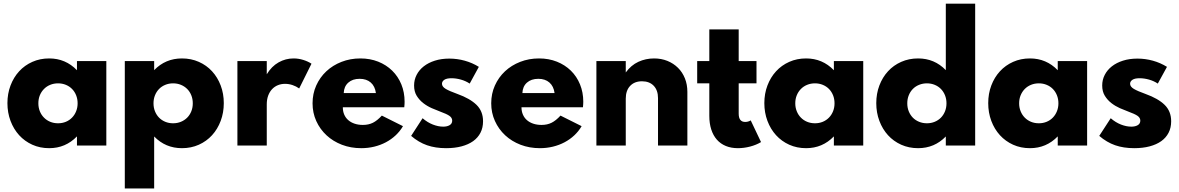

<svg xmlns="http://www.w3.org/2000/svg" viewBox="-20 -802 6499 1058"><path d="M20.9 -233.6Q20.9 -285.9 38 -330.9Q55 -375.9 85.5 -409.1Q115.9 -442.3 158.2 -461.1Q200.5 -480 250.9 -480Q341.4 -480 404.1 -415V-465.5H565.9V0H404.1V-50.5Q341.4 14.5 250.9 14.5Q200.5 14.5 158.2 -4.5Q115.9 -23.6 85.5 -57Q55 -90.5 38 -135.9Q20.9 -181.4 20.9 -233.6ZM191.4 -232.7Q191.4 -209.1 199.5 -188.9Q207.7 -168.6 222.3 -153.9Q236.8 -139.1 256.6 -130.9Q276.4 -122.7 300 -122.7Q323.2 -122.7 343 -130.9Q362.7 -139.1 377 -153.9Q391.4 -168.6 399.5 -188.9Q407.7 -209.1 407.7 -232.7Q407.7 -256.8 399.5 -277Q391.4 -297.3 377 -311.8Q362.7 -326.4 343 -334.5Q323.2 -342.7 300 -342.7Q276.4 -342.7 256.6 -334.5Q236.8 -326.4 222.3 -311.6Q207.7 -296.8 199.5 -276.8Q191.4 -256.8 191.4 -232.7Z M1213.2 -233.6Q1213.2 -181.4 1196.1 -135.9Q1179.1 -90.5 1148.6 -57Q1118.2 -23.6 1075.7 -4.5Q1033.2 14.5 982.7 14.5Q891.8 14.5 829.5 -50V236.4H667.7V-465.5H829.5V-415.5Q891.8 -480 982.7 -480Q1033.2 -480 1075.7 -461.1Q1118.2 -442.3 1148.6 -409.1Q1179.1 -375.9 1196.1 -330.9Q1213.2 -285.9 1213.2 -233.6ZM1042.3 -232.7Q1042.3 -256.8 1034.1 -277Q1025.9 -297.3 1011.4 -311.8Q996.8 -326.4 977 -334.5Q957.3 -342.7 933.6 -342.7Q910.5 -342.7 890.7 -334.5Q870.9 -326.4 856.6 -311.8Q842.3 -297.3 834.1 -277Q825.9 -256.8 825.9 -232.7Q825.9 -208.6 834.1 -188.4Q842.3 -168.2 856.6 -153.6Q870.9 -139.1 890.7 -130.9Q910.5 -122.7 933.6 -122.7Q957.3 -122.7 977 -130.9Q996.8 -139.1 1011.4 -153.6Q1025.9 -168.2 1034.1 -188.4Q1042.3 -208.6 1042.3 -232.7Z M1288.2 0V-465.5H1450V-392.7Q1476.4 -436.4 1515 -458.2Q1553.6 -480 1597.3 -480Q1625 -480 1651.1 -471.8Q1677.3 -463.6 1696.4 -450.9L1628.6 -314.5Q1612.3 -326.4 1592 -333.2Q1571.8 -340 1550.5 -340Q1529.5 -340 1511.1 -332.5Q1492.7 -325 1479.1 -310.5Q1465.5 -295.9 1457.7 -274.8Q1450 -253.6 1450 -226.8V0Z M1970.5 14.5Q1913.2 14.5 1864.1 -4.3Q1815 -23.2 1779.1 -56.6Q1743.2 -90 1722.7 -135.2Q1702.3 -180.5 1702.3 -232.7Q1702.3 -285.5 1722.5 -330.7Q1742.7 -375.9 1778.2 -409.1Q1813.6 -442.3 1861.8 -461.1Q1910 -480 1965.9 -480Q2019.1 -480 2063.9 -462.3Q2108.6 -444.5 2141.1 -412.7Q2173.6 -380.9 2191.6 -337Q2209.5 -293.2 2209.5 -241.4Q2209.5 -234.5 2209.1 -227.7Q2208.6 -220.9 2207.7 -210.9H1869.1Q1869.1 -188.6 1876.8 -170.7Q1884.5 -152.7 1899.1 -140Q1913.6 -127.3 1934.1 -120.5Q1954.5 -113.6 1979.5 -113.6Q2010.9 -113.6 2034.8 -125.5Q2058.6 -137.3 2084.1 -165L2200.5 -106.8Q2184.1 -78.6 2160 -56.1Q2135.9 -33.6 2106.4 -18Q2076.8 -2.3 2042.5 6.1Q2008.2 14.5 1970.5 14.5ZM2051.4 -289.1Q2046.4 -326.8 2023 -347.3Q1999.5 -367.7 1961.8 -367.7Q1922.7 -367.7 1899.1 -346.6Q1875.5 -325.5 1874.1 -289.1Z M2438.2 14.5Q2379.5 14.5 2333.2 -1.6Q2286.8 -17.7 2245.5 -53.2L2308.6 -150.5Q2335.5 -127.3 2365.2 -115.7Q2395 -104.1 2422.3 -104.1Q2444.1 -104.1 2458 -112.5Q2471.8 -120.9 2471.8 -137.3Q2471.8 -153.2 2456.1 -163.9Q2440.5 -174.5 2406.4 -186.8Q2384.1 -195 2358.9 -206.1Q2333.6 -217.3 2312 -234.1Q2290.5 -250.9 2276.1 -274.3Q2261.8 -297.7 2261.8 -330.9Q2261.8 -362.3 2275.7 -389.3Q2289.5 -416.4 2315 -436.4Q2340.5 -456.4 2376.1 -467.7Q2411.8 -479.1 2455.9 -479.1Q2499.5 -479.1 2541.1 -467.5Q2582.7 -455.9 2618.6 -433.6L2568.2 -341.4Q2546.4 -355.9 2519.8 -363.4Q2493.2 -370.9 2467.7 -370.9Q2441.4 -370.9 2428.4 -362.3Q2415.5 -353.6 2415.5 -340.5Q2415.5 -324.5 2435.9 -312.3Q2456.4 -300 2500.9 -284.1Q2569.5 -259.5 2605.7 -224.3Q2641.8 -189.1 2641.8 -133.6Q2641.8 -98.2 2627.7 -70.7Q2613.6 -43.2 2587.3 -24.3Q2560.9 -5.5 2523.2 4.5Q2485.5 14.5 2438.2 14.5Z M2955 14.5Q2897.7 14.5 2848.6 -4.3Q2799.5 -23.2 2763.6 -56.6Q2727.7 -90 2707.3 -135.2Q2686.8 -180.5 2686.8 -232.7Q2686.8 -285.5 2707 -330.7Q2727.3 -375.9 2762.7 -409.1Q2798.2 -442.3 2846.4 -461.1Q2894.5 -480 2950.5 -480Q3003.6 -480 3048.4 -462.3Q3093.2 -444.5 3125.7 -412.7Q3158.2 -380.9 3176.1 -337Q3194.1 -293.2 3194.1 -241.4Q3194.1 -234.5 3193.6 -227.7Q3193.2 -220.9 3192.3 -210.9H2853.6Q2853.6 -188.6 2861.4 -170.7Q2869.1 -152.7 2883.6 -140Q2898.2 -127.3 2918.6 -120.5Q2939.1 -113.6 2964.1 -113.6Q2995.5 -113.6 3019.3 -125.5Q3043.2 -137.3 3068.6 -165L3185 -106.8Q3168.6 -78.6 3144.5 -56.1Q3120.5 -33.6 3090.9 -18Q3061.4 -2.3 3027 6.1Q2992.7 14.5 2955 14.5ZM3035.9 -289.1Q3030.9 -326.8 3007.5 -347.3Q2984.1 -367.7 2946.4 -367.7Q2907.3 -367.7 2883.6 -346.6Q2860 -325.5 2858.6 -289.1Z M3266.4 0V-465.5H3428.2V-402.7Q3457.3 -442.7 3497.7 -461.4Q3538.2 -480 3584.1 -480Q3624.1 -480 3657.7 -466.4Q3691.4 -452.7 3715.9 -428.4Q3740.5 -404.1 3754.1 -370.2Q3767.7 -336.4 3767.7 -295.9V0H3605.9V-261.4Q3605.9 -304.5 3582.3 -329.3Q3558.6 -354.1 3517.7 -354.1Q3476.4 -354.1 3452.3 -328.6Q3428.2 -303.2 3428.2 -258.2V0Z M4046.4 14.5Q4009.1 14.5 3979.8 2.5Q3950.5 -9.5 3930.2 -32.5Q3910 -55.5 3899.3 -88.6Q3888.6 -121.8 3888.6 -163.6V-342.7H3821.8V-465.5H3888.6V-640H4050.5V-465.5H4148.6V-342.7H4050.5V-175.9Q4050.5 -130 4086.4 -130Q4102.7 -130 4116.8 -138.6L4173.6 -19.1Q4147.3 -3.2 4113.2 5.7Q4079.1 14.5 4046.4 14.5Z M4191.8 -233.6Q4191.8 -285.9 4208.9 -330.9Q4225.9 -375.9 4256.4 -409.1Q4286.8 -442.3 4329.1 -461.1Q4371.4 -480 4421.8 -480Q4512.3 -480 4575 -415V-465.5H4736.8V0H4575V-50.5Q4512.3 14.5 4421.8 14.5Q4371.4 14.5 4329.1 -4.5Q4286.8 -23.6 4256.4 -57Q4225.9 -90.5 4208.9 -135.9Q4191.8 -181.4 4191.8 -233.6ZM4362.3 -232.7Q4362.3 -209.1 4370.5 -188.9Q4378.6 -168.6 4393.2 -153.9Q4407.7 -139.1 4427.5 -130.9Q4447.3 -122.7 4470.9 -122.7Q4494.1 -122.7 4513.9 -130.9Q4533.6 -139.1 4548 -153.9Q4562.3 -168.6 4570.5 -188.9Q4578.6 -209.1 4578.6 -232.7Q4578.6 -256.8 4570.5 -277Q4562.3 -297.3 4548 -311.8Q4533.6 -326.4 4513.9 -334.5Q4494.1 -342.7 4470.9 -342.7Q4447.3 -342.7 4427.5 -334.5Q4407.7 -326.4 4393.2 -311.6Q4378.6 -296.8 4370.5 -276.8Q4362.3 -256.8 4362.3 -232.7Z M4808.6 -233.6Q4808.6 -285.9 4825.7 -330.9Q4842.7 -375.9 4873.2 -409.1Q4903.6 -442.3 4946.1 -461.1Q4988.6 -480 5039.1 -480Q5129.5 -480 5191.8 -415.5V-781.8H5353.6V0H5191.8V-50Q5129.5 14.5 5039.1 14.5Q4988.6 14.5 4946.1 -4.5Q4903.6 -23.6 4873.2 -57Q4842.7 -90.5 4825.7 -135.9Q4808.6 -181.4 4808.6 -233.6ZM4979.5 -232.7Q4979.5 -208.6 4987.7 -188.4Q4995.9 -168.2 5010.2 -153.6Q5024.5 -139.1 5044.5 -130.9Q5064.5 -122.7 5087.7 -122.7Q5110.9 -122.7 5130.7 -130.9Q5150.5 -139.1 5164.8 -153.6Q5179.1 -168.2 5187.3 -188.4Q5195.5 -208.6 5195.5 -232.7Q5195.5 -256.8 5187.3 -277Q5179.1 -297.3 5164.8 -311.8Q5150.5 -326.4 5130.7 -334.5Q5110.9 -342.7 5087.7 -342.7Q5064.5 -342.7 5044.5 -334.5Q5024.5 -326.4 5010.2 -311.8Q4995.9 -297.3 4987.7 -277Q4979.5 -256.8 4979.5 -232.7Z M5425.5 -233.6Q5425.5 -285.9 5442.5 -330.9Q5459.5 -375.9 5490 -409.1Q5520.5 -442.3 5562.7 -461.1Q5605 -480 5655.5 -480Q5745.9 -480 5808.6 -415V-465.5H5970.5V0H5808.6V-50.5Q5745.9 14.5 5655.5 14.5Q5605 14.5 5562.7 -4.5Q5520.5 -23.6 5490 -57Q5459.5 -90.5 5442.5 -135.9Q5425.5 -181.4 5425.5 -233.6ZM5595.9 -232.7Q5595.9 -209.1 5604.1 -188.9Q5612.3 -168.6 5626.8 -153.9Q5641.4 -139.1 5661.1 -130.9Q5680.9 -122.7 5704.5 -122.7Q5727.7 -122.7 5747.5 -130.9Q5767.3 -139.1 5781.6 -153.9Q5795.9 -168.6 5804.1 -188.9Q5812.3 -209.1 5812.3 -232.7Q5812.3 -256.8 5804.1 -277Q5795.9 -297.3 5781.6 -311.8Q5767.3 -326.4 5747.5 -334.5Q5727.7 -342.7 5704.5 -342.7Q5680.9 -342.7 5661.1 -334.5Q5641.4 -326.4 5626.8 -311.6Q5612.3 -296.8 5604.1 -276.8Q5595.9 -256.8 5595.9 -232.7Z M6230 14.5Q6171.4 14.5 6125 -1.6Q6078.6 -17.7 6037.3 -53.2L6100.5 -150.5Q6127.3 -127.3 6157 -115.7Q6186.8 -104.1 6214.1 -104.1Q6235.9 -104.1 6249.8 -112.5Q6263.6 -120.9 6263.6 -137.3Q6263.6 -153.2 6248 -163.9Q6232.3 -174.5 6198.2 -186.8Q6175.9 -195 6150.7 -206.1Q6125.5 -217.3 6103.9 -234.1Q6082.3 -250.9 6068 -274.3Q6053.6 -297.7 6053.6 -330.9Q6053.6 -362.3 6067.5 -389.3Q6081.4 -416.4 6106.8 -436.4Q6132.3 -456.4 6168 -467.7Q6203.6 -479.1 6247.7 -479.1Q6291.4 -479.1 6333 -467.5Q6374.5 -455.9 6410.5 -433.6L6360 -341.4Q6338.2 -355.9 6311.6 -363.4Q6285 -370.9 6259.5 -370.9Q6233.2 -370.9 6220.2 -362.3Q6207.3 -353.6 6207.3 -340.5Q6207.3 -324.5 6227.7 -312.3Q6248.2 -300 6292.7 -284.1Q6361.4 -259.5 6397.5 -224.3Q6433.6 -189.1 6433.6 -133.6Q6433.6 -98.2 6419.5 -70.7Q6405.5 -43.2 6379.1 -24.3Q6352.7 -5.5 6315 4.5Q6277.3 14.5 6230 14.5Z"/></svg>

Font: Spartan ExtBd
Style: Regular
Weight: 800
Designer: Matt Bailey, Mirko Velimirovic
Foundry: Matt Bailey
Version: Version 1.005